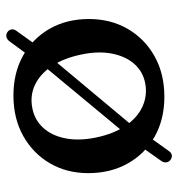

<svg xmlns="http://www.w3.org/2000/svg" viewBox="3 -547 580 626"><g transform="rotate(-90 293.0 -234.0)"><path d="M85.1 32.2Q78.2 27.5 76.8 18.9Q75.3 10.3 80.9 2.3L155.7 -103.4L160.9 -103.8L404.6 -397.6L404.9 -402.8L470.7 -492.2Q476.9 -501 485.2 -503Q493.5 -504.9 500.9 -500.1Q508.9 -494.7 510.1 -486.5Q511.3 -478.3 505.4 -470.4L434.7 -371.9L430.2 -372.3L186.9 -81.1L187.9 -77.3L114.3 25.6Q102.3 43.3 85.1 32.2ZM294.5 -480.2Q368.6 -480.2 424.8 -448.7Q480.9 -417.1 512.5 -361.7Q544 -306.2 544 -233.9Q544 -163.3 511.9 -107.7Q479.7 -52.1 422.6 -20.1Q365.5 11.9 290.7 11.9Q216.8 11.9 160.6 -19.7Q104.5 -51.3 73 -107.4Q41.5 -163.5 41.5 -236.7Q41.5 -306.2 73.6 -361.3Q105.8 -416.3 162.8 -448.3Q219.8 -480.2 294.5 -480.2ZM334.7 -50.6Q373.2 -58.1 398 -86.6Q422.8 -115.1 431.3 -159.6Q439.8 -204 428.3 -258.6Q416.3 -316.8 390.3 -355.2Q364.3 -393.7 329 -410.1Q293.8 -426.6 253.6 -418.6Q214.9 -411.3 189.3 -383.2Q163.7 -355.1 155 -310.9Q146.2 -266.7 157.6 -211Q169.9 -152.2 196.4 -113.9Q222.9 -75.5 258.9 -59.3Q294.8 -43.1 334.7 -50.6Z"/></g></svg>

Font: Fraunces SuperSoft
Style: Regular
Weight: 900
Version: Version 1.000;[b76b70a41]